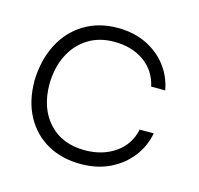

<svg xmlns="http://www.w3.org/2000/svg" viewBox="-71 -481 586 566"><g transform="rotate(15 222.0 -198.0)"><path d="M220 10Q162.8 10 119.2 -14.2Q75.5 -38.5 50.5 -84.2Q25.5 -130 25.5 -193.3Q27.5 -256.5 52.3 -304.5Q77.2 -352.5 121.2 -379.2Q165.2 -406 222.7 -406Q272.7 -406 310.8 -387.3Q349 -368.7 373.3 -336.9Q397.7 -305.2 405.2 -264.2H362.3Q352.3 -310.7 315 -337.2Q277.7 -363.8 223.5 -363.8Q177.7 -363.8 143.7 -342.4Q109.7 -321 90.6 -282.8Q71.5 -244.7 70.7 -194.5Q70.7 -120.8 111.2 -76.6Q151.8 -32.3 221.3 -32.3Q275 -32.3 313.7 -59Q352.3 -85.7 362.3 -133H405.2Q397.7 -92.3 372.5 -59.9Q347.3 -27.5 308.7 -8.8Q270 10 220 10Z"/></g></svg>

Font: Darker Grotesque Light
Style: Regular
Weight: 300
Designer: Gabriel Lam
Foundry: TypeRant
Version: Version 1.000;gftools[0.9.28]